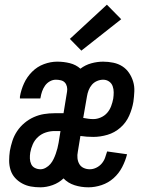

<svg xmlns="http://www.w3.org/2000/svg" viewBox="-20 -791 640 819"><path d="M152 8Q131 8 111.5 4.5Q92 1 74.5 -8.5Q57 -18 44 -32.5Q31 -47 25 -66Q19 -85 19 -105.5Q19 -126 22 -147Q26 -169 33 -190.5Q40 -212 53 -231.5Q66 -251 84.5 -266.5Q103 -282 124.5 -291.5Q146 -301 168 -304.5Q190 -308 212 -308H251L266 -400Q268 -411 265.5 -421.5Q263 -432 256.5 -439Q250 -446 239.5 -448.5Q229 -451 218 -451Q205 -451 192.5 -444Q180 -437 172 -425.5Q164 -414 159.5 -401Q155 -388 153 -375L152 -371H65Q65 -373 65 -375Q65 -377 65 -379Q70 -408 82.5 -435.5Q95 -463 117 -485Q139 -507 167.5 -517.5Q196 -528 224 -528Q252 -528 278 -521.5Q304 -515 323 -498Q344 -514 369.5 -521Q395 -528 420 -528Q442 -528 463.5 -523.5Q485 -519 502 -508Q519 -497 530.5 -480Q542 -463 548 -443Q554 -423 553 -401Q552 -379 549 -357Q544 -327 531 -297.5Q518 -268 493.5 -246.5Q469 -225 438.5 -216Q408 -207 378 -207Q364 -207 350 -208Q336 -209 323 -211L312 -144Q309 -130 310.5 -116Q312 -102 318.5 -91Q325 -80 337 -74.5Q349 -69 363 -69Q377 -69 390.5 -75.5Q404 -82 413.5 -93Q423 -104 428 -117.5Q433 -131 437 -145L522 -133Q515 -105 501 -78Q487 -51 464.5 -31Q442 -11 413.5 -1.5Q385 8 357 8Q326 8 298 -1Q270 -10 251 -30Q231 -11 204.5 -1.5Q178 8 152 8ZM378 -283Q394 -283 410 -290Q426 -297 437 -309.5Q448 -322 454 -338Q460 -354 463 -370Q465 -384 465 -397.5Q465 -411 460.5 -423.5Q456 -436 445 -443.5Q434 -451 420 -451Q407 -451 394 -445.5Q381 -440 372 -429.5Q363 -419 358 -406Q353 -393 351 -380L335 -288Q346 -286 356.5 -284.5Q367 -283 378 -283ZM153 -69Q164 -69 175.5 -75.5Q187 -82 195 -91.5Q203 -101 208.5 -112.5Q214 -124 218 -135.5Q222 -147 225 -158.5Q228 -170 230 -182L238 -232H212Q194 -232 175.5 -226Q157 -220 142.5 -207Q128 -194 120 -176Q112 -158 109 -140Q107 -127 107.5 -114.5Q108 -102 113 -91Q118 -80 129 -74.5Q140 -69 153 -69ZM327 -575 278 -625 436 -771 497 -709Z"/></svg>

Font: Iosevka HT Medium Extended
Style: Italic
Weight: 500
Width: 7
Italic angle: -9°
Monospace: yes
Designer: Belleve Invis
Foundry: Belleve Invis
Version: Version 32.3.0; ttfautohint (v1.8.4)